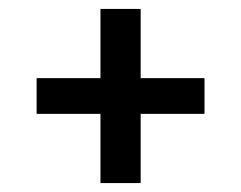

<svg xmlns="http://www.w3.org/2000/svg" viewBox="-20 -555 540 430"><path d="M295 -145H205V-300H62V-380H205V-535H295V-380H438V-300H295Z"/></svg>

Font: Iosevka SS18 Medium
Style: Regular
Weight: 500
Monospace: yes
Designer: Belleve Invis
Foundry: Belleve Invis
Version: Version 25.1.1; ttfautohint (v1.8.4)